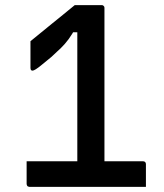

<svg xmlns="http://www.w3.org/2000/svg" viewBox="-20 -730 640 750"><path d="M272 -710Q276 -710 287 -710Q298 -710 312 -710Q326 -710 340 -710Q354 -710 364 -710Q374 -710 377 -710Q381 -710 383 -708.5Q385 -707 386.5 -705Q388 -703 388 -699Q388 -696 388 -662.5Q388 -629 388 -576.5Q388 -524 388 -460.5Q388 -397 388 -332Q388 -267 388 -211Q388 -155 388 -116.5Q388 -78 388 -67H276L282 -91Q282 -100 282 -116.5Q282 -133 282 -150Q282 -167 282 -176Q282 -183 282 -209Q282 -235 282 -273.5Q282 -312 282 -356.5Q282 -401 282 -445Q282 -489 282 -527.5Q282 -566 282 -592Q282 -618 282 -625L298 -604H249L277 -624Q262 -596 248 -577Q234 -558 218 -542.5Q202 -527 180 -507Q159 -490 144 -477.5Q129 -465 120 -459.5Q111 -454 107 -454Q105 -454 103 -455Q101 -456 100 -458.5Q99 -461 99 -464V-569Q121 -587 142.5 -604.5Q164 -622 186 -640Q201 -652 217 -665Q233 -678 247.5 -690Q262 -702 272 -710ZM84 -100Q87 -100 112.5 -100Q138 -100 178 -100Q218 -100 265 -100Q312 -100 359.5 -100Q407 -100 447 -100Q487 -100 512 -100Q537 -100 539 -100Q544 -100 547 -97Q550 -94 550 -89Q550 -85 550 -72.5Q550 -60 550 -45Q550 -30 550 -17Q550 -4 550 0Q548 0 522.5 0Q497 0 457.5 0Q418 0 370.5 0Q323 0 276 0Q229 0 189 0Q149 0 123.5 0Q98 0 95 0Q93 0 91 -1Q89 -2 87 -3Q86 -5 85 -7Q84 -9 84 -11Q84 -14 84 -23Q84 -32 84 -44Q84 -56 84 -67.5Q84 -79 84 -88Q84 -97 84 -100Z"/></svg>

Font: Recursive Medium
Style: Regular
Weight: 500
Version: Version 1.085